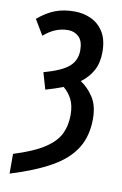

<svg xmlns="http://www.w3.org/2000/svg" viewBox="-98 -779 647 1015"><g transform="rotate(10 225.5 -272.0)"><path d="M28 74Q136 40 192.5 2.5Q249 -35 270.5 -79.5Q292 -124 292 -180Q292 -232 275 -265Q258 -298 230 -321Q209 -313 185.5 -305Q162 -297 137 -290L111 -379Q208 -406 245.5 -439.5Q283 -473 283 -527Q283 -576 259.5 -598.5Q236 -621 202 -621Q167 -621 135 -608Q103 -595 72 -568L23 -650Q69 -689 114.5 -706.5Q160 -724 218 -724Q267 -724 308.5 -704.5Q350 -685 375 -644Q400 -603 400 -538Q400 -480 377.5 -438.5Q355 -397 314 -367Q354 -341 383 -296.5Q412 -252 412 -181Q412 -90 371.5 -24Q331 42 246 90.5Q161 139 28 180Z"/></g></svg>

Font: Noto Sans ExtraCondensed SemiBold
Style: Regular
Weight: 600
Width: 2
Designer: Monotype Design Team
Foundry: Monotype Imaging Inc.
Version: Version 2.013; ttfautohint (v1.8.4.7-5d5b)